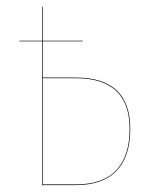

<svg xmlns="http://www.w3.org/2000/svg" viewBox="-20 -537 443 557"><path d="M200.2 -312Q357.9 -312 357.9 -163.1Q357.9 -83 318.1 -41.5Q278.3 0 200.2 0H102.1V-417H36.1V-418.9H102.1V-517.1H104V-418.9H220.2V-417H104V-312ZM200.2 -2Q278.3 -2 317.1 -43Q356 -84 356 -163.1Q356 -310.1 200.2 -310.1H104V-2Z"/></svg>

Font: Fira Sans Compressed Two
Style: Regular
Weight: 100
Width: 1
Designer: Carrois Corporate & Edenspiekermann AG
Foundry: Carrois Corporate GbR & Edenspiekermann AG
Version: Version 4.203;PS 004.203;hotconv 1.0.88;makeotf.lib2.5.64775